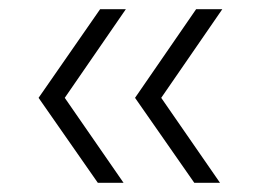

<svg xmlns="http://www.w3.org/2000/svg" viewBox="-20 -448 568 418"><path d="M403 -50 274 -235 407 -428H464L331 -235L459 -50ZM193 -50 64 -235 198 -428H254L121 -235L249 -50Z"/></svg>

Font: Smooch Sans Medium
Style: Regular
Weight: 500
Designer: Robert E. Leuschke
Foundry: Robert E. Leuschke
Version: Version 1.010; ttfautohint (v1.8.3)